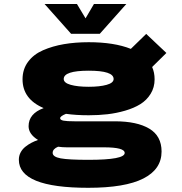

<svg xmlns="http://www.w3.org/2000/svg" viewBox="-20 -718 890 937"><path d="M596.5 -698.5 467 -553H327L197.5 -698.5H355.5L397.5 -628.5L438.5 -698.5ZM413 -155.5Q351.5 -155.5 302 -162.5Q273.5 -151 273.5 -141Q273.5 -132.5 289.8 -129.2Q306 -126 344 -126H540.5Q648.5 -126 708.5 -90.2Q768.5 -54.5 768.5 21.5Q768.5 108 679.5 153.2Q590.5 198.5 410.5 198.5Q72 198.5 72 61.5Q72 42.5 80.5 26.2Q89 10 103.8 -1.8Q118.5 -13.5 133.5 -21.2Q148.5 -29 165.5 -35Q119.5 -63.5 119.5 -102Q119.5 -163.5 193 -190.5Q90 -234.5 90 -331Q90 -380 116.8 -416.2Q143.5 -452.5 190 -472.8Q236.5 -493 292 -502.5Q347.5 -512 413 -512Q537 -512 618.5 -479.5L693.5 -552.5L792 -459.5L722.5 -391Q734.5 -364 734.5 -331Q734.5 -291.5 715.2 -260.2Q696 -229 665 -209.8Q634 -190.5 591 -178Q548 -165.5 504.5 -160.5Q461 -155.5 413 -155.5ZM413 -294.5Q466.5 -294.5 500.5 -304Q534.5 -313.5 534.5 -332.5Q534.5 -373 413 -373Q291 -373 291 -332.5Q291 -313.5 325 -304Q359 -294.5 413 -294.5ZM237 28Q237 47.5 276 54.8Q315 62 412 62Q588.5 62 588.5 28.5Q588.5 1 487.5 1H306.5Q285 1 263.5 -2Q237 9 237 28Z"/></svg>

Font: League Mono Wide ExtraBold
Style: Regular
Weight: 800
Width: 8
Designer: Tyler Finck
Foundry: The League of Moveable Type / Tyler Finck
Version: Version 2.210